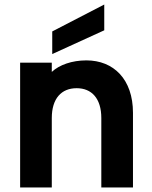

<svg xmlns="http://www.w3.org/2000/svg" viewBox="-20 -829 672 849"><path d="M69 -552V0H209V-307C209 -394 252 -439 319 -439C385 -439 428 -394 428 -307V0H568V-330C568 -479 482 -562 362 -562C298 -562 242 -542 209 -511V-552ZM211 -590 441 -695V-809L211 -690Z"/></svg>

Font: Malmofest SemiBold
Style: Regular
Weight: 600
Designer: Jonny Pinhorn (Poppins), Kolossal
Version: Version 1.004;Glyphs 3.1.2 (3151)